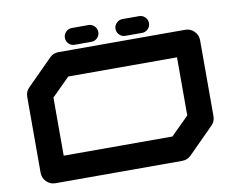

<svg xmlns="http://www.w3.org/2000/svg" viewBox="-86 -942 1307 1058"><g transform="rotate(-10 567.0 -413.5)"><path d="M921.4 -241.7V-566.9H313L212.4 -466.8V-141.6H820.8ZM992.2 -708.5Q1021.5 -708.5 1042.2 -687.7Q1063 -667 1063 -637.7V-212.4Q1063 -183.1 1042 -162.6L900.4 -20.5Q879.9 0 850.1 0H141.6Q112.3 0 91.6 -20.8Q70.8 -41.5 70.8 -70.8V-496.1Q70.8 -525.4 91.8 -545.9L233.4 -688Q253.9 -708.5 283.2 -708.5ZM661.6 -732.9Q642.6 -732.9 628.7 -746.6Q614.7 -760.3 614.7 -779.8Q614.7 -798.8 628.7 -812.7Q642.6 -826.7 661.6 -826.7H755.4Q774.4 -826.7 788.3 -812.7Q802.2 -798.8 802.2 -779.8Q802.2 -760.3 788.3 -746.6Q774.4 -732.9 755.4 -732.9ZM378.4 -732.9Q358.9 -732.9 345.2 -746.6Q331.5 -760.3 331.5 -779.8Q331.5 -798.8 345.2 -812.7Q358.9 -826.7 378.4 -826.7H471.7Q491.2 -826.7 504.9 -812.7Q518.6 -798.8 518.6 -779.8Q518.6 -760.3 504.9 -746.6Q491.2 -732.9 471.7 -732.9Z"/></g></svg>

Font: Robtronika
Style: Regular
Weight: 400
Designer: GGBot
Version: 1.00